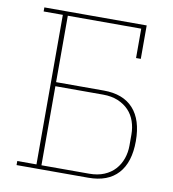

<svg xmlns="http://www.w3.org/2000/svg" viewBox="-79 -768 754 837"><g transform="rotate(10 298.0 -349.0)"><path d="M50 -18H135V-680H50V-698H503V-550H482V-680H157V-386H368Q454 -386 499 -336.5Q544 -287 544 -193Q544 -99 499 -49.5Q454 0 368 0H50ZM368 -18Q406 -18 434.5 -30Q463 -42 482 -63Q501 -84 510.5 -111.5Q520 -139 520 -169V-218Q520 -249 510.5 -276.5Q501 -304 482 -324Q463 -344 434.5 -356Q406 -368 368 -368H157V-18Z"/></g></svg>

Font: IBM Plex Serif Thin
Style: Regular
Weight: 100
Designer: Mike Abbink, Paul van der Laan, Pieter van Rosmalen
Foundry: Bold Monday
Version: Version 3.001